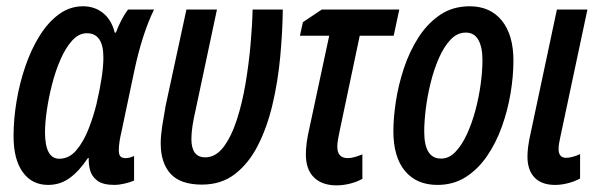

<svg xmlns="http://www.w3.org/2000/svg" viewBox="-20 -570 1900 602"><path d="M130.9 9.8Q80.1 9.8 51.3 -30.3Q22.5 -70.3 22.5 -143.1Q22.5 -196.3 32 -253.2Q41.5 -310.1 59.8 -363Q78.1 -416 104.5 -458.3Q130.9 -500.5 165 -525.4Q199.2 -550.3 240.2 -550.3Q276.9 -550.3 303.2 -529.1Q329.6 -507.8 339.8 -467.8H343.3Q360.8 -513.2 381.3 -540H462.9Q425.3 -462.9 400.4 -344.7L360.8 -156.7Q356.9 -140.6 354.7 -125.5Q352.5 -110.4 352.5 -99.1Q352.5 -84.5 357.9 -79.3Q363.3 -74.2 373.5 -74.2Q386.7 -74.2 400.4 -81.1V-3.9Q387.2 2 369.4 5.9Q351.6 9.8 339.4 9.8Q302.2 9.8 284.7 -3.9Q267.1 -17.6 262.2 -37.1Q257.3 -56.6 258.3 -74.2H255.4Q228.5 -33.7 198.7 -12Q168.9 9.8 130.9 9.8ZM166 -72.3Q196.8 -72.3 219.5 -99.1Q242.2 -126 257.8 -166Q273.4 -206.1 282.7 -244.6Q304.2 -336.9 304.2 -389.6Q304.2 -465.8 252.4 -465.8Q227.1 -465.8 206.3 -442.9Q185.5 -419.9 169.7 -383.5Q153.8 -347.2 143.1 -304.9Q132.3 -262.7 126.7 -223.1Q121.1 -183.6 121.1 -155.8Q121.1 -72.3 166 -72.3Z M613.3 8.8Q545.9 8.8 514.9 -25.1Q483.9 -59.1 483.9 -120.6Q483.9 -143.6 488.5 -174.1Q493.2 -204.6 499.5 -239.3L564.5 -540H660.2L593.3 -225.1Q587.4 -200.2 583.7 -176.5Q580.1 -152.8 580.1 -134.3Q580.1 -76.7 623.5 -76.7Q656.2 -76.7 680.7 -108.9Q705.1 -141.1 722.2 -193.4Q739.3 -245.6 749.8 -307.9Q760.3 -370.1 765.6 -430.9Q771 -491.7 772 -540H866.7Q865.7 -466.8 858.4 -389.6Q851.1 -312.5 834.2 -241.5Q817.4 -170.4 788.6 -114Q759.8 -57.6 716.8 -24.4Q673.8 8.8 613.3 8.8Z M1035.6 11.2Q989.7 11.2 964.4 -13.7Q939 -38.6 939 -86.4Q939 -121.1 950.2 -168.5L1012.2 -458H920.4L929.7 -500.5L988.8 -540H1231.9L1214.4 -458H1107.9L1044.4 -156.7Q1041.5 -143.1 1039.6 -131.8Q1037.6 -120.6 1037.6 -109.9Q1037.6 -74.2 1070.8 -74.2Q1081.1 -74.2 1093.3 -77.9Q1105.5 -81.5 1116.2 -85.9V-9.3Q1097.7 1 1076.2 6.1Q1054.7 11.2 1035.6 11.2Z M1351.6 9.8Q1286.1 9.8 1249.8 -33.9Q1213.4 -77.6 1213.4 -158.7Q1213.4 -200.2 1221.2 -251.7Q1229 -303.2 1246.3 -355.7Q1263.7 -408.2 1291.7 -452.1Q1319.8 -496.1 1359.6 -523.2Q1399.4 -550.3 1452.6 -550.3Q1517.1 -550.3 1553.5 -505.4Q1589.8 -460.4 1589.8 -379.9Q1589.8 -331.1 1580.8 -277.3Q1571.8 -223.6 1553.5 -172.6Q1535.2 -121.6 1506.8 -80.3Q1478.5 -39.1 1439.9 -14.6Q1401.4 9.8 1351.6 9.8ZM1362.3 -72.8Q1387.2 -72.3 1407.5 -93.3Q1427.7 -114.3 1443.6 -148.4Q1459.5 -182.6 1470.5 -223.6Q1481.4 -264.6 1487.1 -305.9Q1492.7 -347.2 1492.7 -381.3Q1492.7 -422.4 1479.7 -445.1Q1466.8 -467.8 1440.4 -467.8Q1413.6 -467.8 1392.6 -445.6Q1371.6 -423.3 1356 -387.5Q1340.3 -351.6 1330.1 -309.8Q1319.8 -268.1 1314.9 -227.8Q1310.1 -187.5 1310.1 -157.7Q1310.1 -72.8 1362.3 -72.8Z M1720.7 9.8Q1678.2 9.8 1656 -13.4Q1633.8 -36.6 1633.8 -79.1Q1633.8 -107.9 1643.1 -149.4L1726.1 -540H1821.8L1736.8 -140.1Q1734.4 -129.4 1732.9 -120.4Q1731.4 -111.3 1731.4 -103Q1731.4 -75.2 1754.9 -75.2Q1764.6 -75.2 1776.1 -78.4Q1787.6 -81.5 1798.8 -86.9V-10.3Q1780.8 -0.5 1760 4.6Q1739.3 9.8 1720.7 9.8Z"/></svg>

Font: Open Sans Condensed SemiBold
Style: Italic
Weight: 600
Width: 3
Italic angle: -12°
Designer: Monotype Design Team
Foundry: Monotype Imaging Inc.
Version: Version 3.000; ttfautohint (v1.8.4)